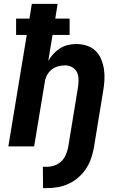

<svg xmlns="http://www.w3.org/2000/svg" viewBox="-20 -755 640 990"><path d="M202 215 201 105H221Q241 105 260.5 98.5Q280 92 295 78Q310 64 318.5 45Q327 26 331 7L382 -304Q385 -324 385 -344Q385 -364 377.5 -381Q370 -398 353 -408Q336 -418 316 -418Q298 -418 279.5 -413Q261 -408 246 -396Q231 -384 222 -366.5Q213 -349 211 -332L156 0H23L118 -575H63V-659H132L144 -735H277L265 -659H339V-575H251L229 -441Q240 -461 255.5 -477.5Q271 -494 290 -506Q309 -518 330.5 -523Q352 -528 373 -528Q402 -528 428 -519.5Q454 -511 472.5 -493Q491 -475 501.5 -450Q512 -425 516 -398Q520 -371 518.5 -342.5Q517 -314 512 -286L464 7Q459 35 449.5 62.5Q440 90 423.5 115Q407 140 384 160Q361 180 334 192.5Q307 205 278.5 210Q250 215 222 215Z"/></svg>

Font: Iosevka XBd Ex Obl
Style: Regular
Weight: 800
Width: 7
Italic angle: -9°
Monospace: yes
Designer: Belleve Invis
Foundry: Belleve Invis
Version: Version 32.5.0; ttfautohint (v1.8.4)